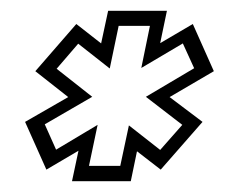

<svg xmlns="http://www.w3.org/2000/svg" viewBox="-20 -784 442 356"><path d="M113.5 -448 125.5 -504.5 66 -469.5 26.5 -558 106.5 -604 45.5 -652 121.5 -739.5 167.5 -703.5 180.5 -764H289.5L277 -704L337.5 -739.5L376.5 -652L294.5 -604L355.5 -558L278 -469.5L234 -503.5L222.5 -448ZM145 -476.5H203L219 -551.5L277 -506L318 -552.5L250.5 -604.5L340 -657.5L319 -703.5L242 -658L258 -736H200L183.5 -657L125 -703L85 -656.5L151 -604.5L63 -553.5L84 -506.5L161 -552.5Z"/></svg>

Font: Tourney Thin Light
Style: Italic
Weight: 300
Italic angle: -12°
Version: Version 1.015